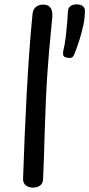

<svg xmlns="http://www.w3.org/2000/svg" viewBox="-20 -843 406 873"><path d="M128 -780Q130 -800 143 -811Q156 -822 175 -822Q193 -822 202.5 -815Q212 -808 215.5 -795.5Q219 -783 218 -767Q216 -739 209.5 -678Q203 -617 195.5 -510Q188 -403 183 -236Q182 -183 180 -132.5Q178 -82 176 -32Q176 -10 163 0Q150 10 130 10Q111 10 97.5 0Q84 -10 85 -32Q88 -126 92 -221Q96 -316 101 -410Q106 -504 112.5 -597Q119 -690 128 -780ZM284 -581Q269 -584 267.5 -592Q266 -600 267 -608Q275 -641 279 -675Q283 -709 285.5 -740Q288 -771 289 -793Q290 -807 300 -815Q310 -823 329 -823Q348 -823 357.5 -814.5Q367 -806 366 -792Q366 -761 359 -728.5Q352 -696 342 -664Q332 -632 320 -601Q316 -589 309 -583Q302 -577 284 -581Z"/></svg>

Font: Playpen Sans Thai
Style: Regular
Weight: 400
Designer: Sirin Gunkloy, Laura Meseguer, Veronika Burian, José Scaglione
Foundry: TypeTogether
Version: Version 2.000